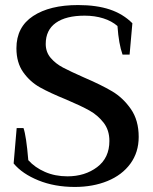

<svg xmlns="http://www.w3.org/2000/svg" viewBox="-20 -730 604 760"><path d="M34 -83 46 -223H73Q84 -192 92 -96Q118 -67 158 -49.5Q198 -32 247 -32Q316 -32 364.5 -68.5Q413 -105 413 -172Q413 -215 390 -244.5Q367 -274 334 -292.5Q301 -311 242 -336Q178 -362 138.5 -384Q99 -406 72 -444Q45 -482 45 -539Q45 -623 111 -666.5Q177 -710 289 -710Q362 -710 414.5 -692.5Q467 -675 504 -638L493 -514H465Q450 -556 445 -627Q422 -647 388.5 -657.5Q355 -668 315 -668Q241 -668 201 -639.5Q161 -611 161 -556Q161 -524 180.5 -501Q200 -478 229.5 -462.5Q259 -447 311 -424Q381 -394 424 -368.5Q467 -343 498 -298.5Q529 -254 529 -188Q529 -127 496 -82Q463 -37 405.5 -13.5Q348 10 276 10Q196 10 132 -16Q68 -42 34 -83Z"/></svg>

Font: Trirong Medium
Style: Regular
Weight: 500
Designer: Katatrad Team
Foundry: CadsonDemak
Version: Version 1.001